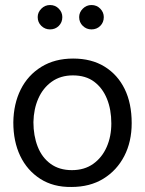

<svg xmlns="http://www.w3.org/2000/svg" viewBox="-20 -731 576 764"><path d="M264 13Q192 14 140 -19.5Q88 -53 60.5 -110.5Q33 -168 33 -244Q34 -318 62.5 -375Q91 -432 144.5 -465Q198 -498 271 -498Q344 -498 396 -466Q448 -434 476 -377Q504 -320 504 -241Q504 -167 474.5 -110Q445 -53 391.5 -20Q338 13 264 13ZM266 -54Q316 -54 351 -79Q386 -104 404.5 -146Q423 -188 423 -240Q423 -295 405.5 -338Q388 -381 354.5 -406Q321 -431 270 -431Q221 -431 186 -406Q151 -381 132.5 -339Q114 -297 113 -245Q113 -191 130 -147.5Q147 -104 181.5 -79Q216 -54 266 -54ZM179 -614Q200 -614 214 -628Q228 -642 228 -663Q228 -682 214 -696.5Q200 -711 179 -711Q159 -711 144.5 -696.5Q130 -682 130 -663Q130 -642 144.5 -628Q159 -614 179 -614ZM344 -614Q365 -614 379 -628Q393 -642 393 -663Q393 -682 379 -696.5Q365 -711 344 -711Q324 -711 309.5 -696.5Q295 -682 295 -663Q295 -642 309.5 -628Q324 -614 344 -614Z"/></svg>

Font: Catamaran Thin
Style: Regular
Weight: 400
Version: Version 2.000